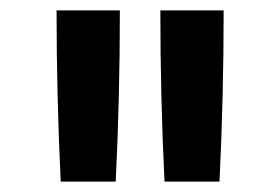

<svg xmlns="http://www.w3.org/2000/svg" viewBox="-20 -792 540 370"><path d="M97 -442Q93 -524 91 -606.5Q89 -689 89 -772H211Q211 -689 209 -606.5Q207 -524 203 -442ZM297 -442Q293 -524 291 -606.5Q289 -689 289 -772H411Q411 -689 409 -606.5Q407 -524 403 -442Z"/></svg>

Font: Iosevka Term Curly
Style: Bold
Weight: 700
Designer: Belleve Invis
Foundry: Belleve Invis
Version: Version 32.3.0